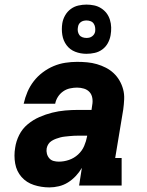

<svg xmlns="http://www.w3.org/2000/svg" viewBox="-20 -807 640 835"><path d="M195 8Q160 8 127.5 -2.5Q95 -13 73.5 -37.5Q52 -62 46 -96Q40 -130 46 -165Q50 -193 63.5 -220Q77 -247 100.5 -266.5Q124 -286 151.5 -298Q179 -310 207 -317Q235 -324 263.5 -326.5Q292 -329 320 -329H378L381 -350Q384 -365 381.5 -380.5Q379 -396 369.5 -406.5Q360 -417 345.5 -421.5Q331 -426 315 -426Q300 -426 284 -422.5Q268 -419 254.5 -409.5Q241 -400 232 -386Q223 -372 220 -356H83Q89 -383 99.5 -407.5Q110 -432 126.5 -453.5Q143 -475 165.5 -492Q188 -509 213 -519.5Q238 -530 264 -534Q290 -538 315 -538Q337 -538 359 -536Q381 -534 401.5 -528Q422 -522 440.5 -512.5Q459 -503 474 -489Q489 -475 499.5 -457Q510 -439 515.5 -418.5Q521 -398 520 -375.5Q519 -353 516 -331L481 -120H509V0H324L336 -77Q325 -58 309.5 -41.5Q294 -25 275.5 -13.5Q257 -2 236 3Q215 8 195 8ZM236 -104Q258 -104 280 -111.5Q302 -119 319.5 -135Q337 -151 346 -172Q355 -193 359 -215V-217H320Q310 -217 300.5 -216.5Q291 -216 281.5 -215Q272 -214 262 -213Q252 -212 242.5 -209.5Q233 -207 223.5 -203.5Q214 -200 205 -194.5Q196 -189 190.5 -180.5Q185 -172 183 -162Q181 -150 184 -138.5Q187 -127 194.5 -118.5Q202 -110 213 -107Q224 -104 236 -104ZM356 -573Q330 -573 307 -582Q284 -591 269.5 -610.5Q255 -630 251 -655Q247 -680 251 -706Q254 -724 263.5 -740.5Q273 -757 288 -768Q303 -779 321 -783Q339 -787 356 -787Q373 -787 389.5 -783.5Q406 -780 420 -771Q434 -762 443.5 -749.5Q453 -737 458 -721Q463 -705 463.5 -688Q464 -671 461 -654Q458 -636 449 -619.5Q440 -603 425 -592Q410 -581 392 -577Q374 -573 356 -573ZM356 -642Q363 -642 369 -643.5Q375 -645 380.5 -649Q386 -653 389.5 -658.5Q393 -664 394 -671Q395 -680 393.5 -689Q392 -698 387 -705Q382 -712 373.5 -715Q365 -718 356 -718Q350 -718 343.5 -716.5Q337 -715 331.5 -711Q326 -707 323 -701.5Q320 -696 319 -689Q317 -680 318.5 -671Q320 -662 325 -655Q330 -648 338.5 -645Q347 -642 356 -642Z"/></svg>

Font: Iosevka Slab HvExObl
Style: Regular
Weight: 900
Width: 7
Italic angle: -9°
Monospace: yes
Designer: Belleve Invis
Foundry: Belleve Invis
Version: Version 11.1.1; ttfautohint (v1.8.3)